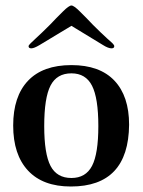

<svg xmlns="http://www.w3.org/2000/svg" viewBox="-20 -669 519 699"><path d="M238 10Q136 10 82 -48Q28 -106 28 -212Q28 -318 82 -375Q136 -432 240 -432Q343 -432 396.5 -375.5Q450 -319 450 -215Q448 10 238 10ZM240 -21Q292 -21 315 -65Q338 -109 338 -210Q338 -312 315 -357Q292 -402 240 -402Q187 -402 164 -357.5Q141 -313 141 -210Q141 -109 164 -65Q187 -21 240 -21ZM94 -493Q84 -493 84 -501Q84 -504 92 -512Q103 -523 110 -529Q132 -549 162 -579L185 -603L209 -627Q231 -649 240 -649Q249 -649 271 -627L295 -603L318 -579Q348 -549 370 -529Q384 -517 389 -512Q396 -505 396 -501Q396 -493 386 -493Q374 -493 355 -505L240 -575L124 -505Q104 -493 94 -493Z"/></svg>

Font: UnnaMedium
Style: Regular
Weight: 500
Designer: Jorge de Buen Unna
Foundry: Omnibus-Type
Version: Version 2.008;hotconv 1.0.109;makeotfexe 2.5.65596